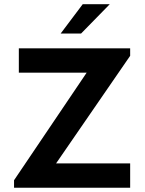

<svg xmlns="http://www.w3.org/2000/svg" viewBox="-20 -881 681 901"><path d="M45.9 0V-35.2L386.7 -540H68.4V-654.3H590.8V-619.1L243.2 -114.3H590.8V0ZM264.6 -723.6 368.2 -861.3H495.1L360.4 -723.6Z"/></svg>

Font: Sen SemiBold
Style: Regular
Weight: 600
Designer: Kosal Sen, Philatype
Foundry: Philatype
Version: Version 2.000;gftools[0.9.31]